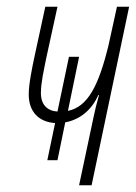

<svg xmlns="http://www.w3.org/2000/svg" viewBox="-20 -548 403 568"><path d="M256 -198 214 0H251L362 -528H326L301 -414C272 -295 240 -232 181 -220L214 -380H184L150 -218C120 -220 101 -238 101 -273C101 -304 110 -341 117 -377L150 -528H114L83 -385C75 -348 65 -299 65 -269C65 -216 96 -187 143 -184L120 -74H150L173 -186C216 -194 251 -222 271 -267H273C266 -243 261 -222 256 -198Z"/></svg>

Font: Noto Sans ExtraCondensed ExtraLight
Style: Italic
Weight: 200
Width: 2
Italic angle: -12°
Designer: Monotype Design Team
Foundry: Monotype Imaging Inc.
Version: Version 2.013